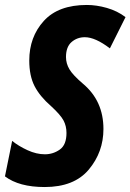

<svg xmlns="http://www.w3.org/2000/svg" viewBox="-40 -744 526 774"><path d="M377 -224Q377 -337 295 -406Q254 -441 240 -464.5Q226 -488 226 -514Q226 -555 248.5 -574.5Q271 -594 302 -594Q344 -594 403 -549L466 -675Q433 -700 391 -712Q349 -724 310 -724Q195 -724 136.5 -659.5Q78 -595 78 -500Q78 -438 99.5 -396.5Q121 -355 166 -316Q204 -281 216 -258.5Q228 -236 228 -208Q228 -160 201 -141Q174 -122 141 -122Q107 -122 71 -138.5Q35 -155 9 -176L-20 -33Q37 10 140 10Q259 10 318 -60.5Q377 -131 377 -224Z"/></svg>

Font: Noto Sans UI Condensed ExtraBold
Style: Italic
Weight: 800
Width: 3
Designer: Monotype Design Team
Foundry: Monotype Imaging Inc.
Version: 1.001